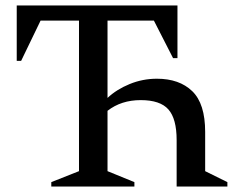

<svg xmlns="http://www.w3.org/2000/svg" viewBox="-20 -680 872 700"><path d="M167 0V-16L268 -56V-605H128L57 -458H41V-660H627V-468H611L541 -605H372V-323Q405 -354 452.5 -373.5Q500 -393 552 -393Q634 -393 681 -347.5Q728 -302 728 -199V-56L809 -16V0H624V-169Q624 -247 594 -281Q564 -315 493 -315Q422 -315 372 -276V-56L470 -16V0Z"/></svg>

Font: Spectral Medium
Style: Regular
Weight: 500
Designer: Jean-Baptiste Levee
Foundry: Production Type
Version: Version 2.001